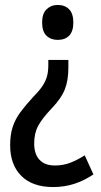

<svg xmlns="http://www.w3.org/2000/svg" viewBox="-20 -565 407 775"><path d="M256 -292Q256 -241 242 -205Q228 -169 191 -130Q150 -87 134 -57Q118 -27 118 14Q118 57 139.5 80Q161 103 201 103Q235 103 263.5 92Q292 81 322 62L357 139Q320 164 280 177Q240 190 195 190Q111 190 66 145Q21 100 21 21Q21 -22 31.5 -53.5Q42 -85 63 -113Q84 -141 115 -175Q140 -200 152.5 -219.5Q165 -239 170 -258Q175 -277 175 -302V-323H256ZM276 -474Q276 -439 259.5 -421.5Q243 -404 213 -404Q185 -404 167.5 -421Q150 -438 150 -474Q150 -510 168 -527.5Q186 -545 213 -545Q242 -545 259 -527.5Q276 -510 276 -474Z"/></svg>

Font: Noto Sans Condensed Medium
Style: Regular
Weight: 500
Width: 3
Designer: Monotype Design Team
Foundry: Monotype Imaging Inc.
Version: Version 2.013; ttfautohint (v1.8.4.7-5d5b)